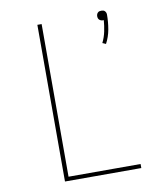

<svg xmlns="http://www.w3.org/2000/svg" viewBox="-84 -818 767 887"><g transform="rotate(-10 300.0 -374.0)"><path d="M446 -593 430 -600Q442 -624 447.5 -650.5Q453 -677 455 -703H451Q446 -703 442 -704.5Q438 -706 434.5 -709Q431 -712 429.5 -716.5Q428 -721 428 -726Q428 -730 429.5 -734.5Q431 -739 434.5 -742.5Q438 -746 442 -747Q446 -748 451 -748Q456 -748 460 -747Q464 -746 467.5 -742.5Q471 -739 472.5 -734.5Q474 -730 474 -726Q474 -691 468 -657Q462 -623 446 -593ZM149 0V-735H169V-19H507V0Z"/></g></svg>

Font: Iosevka Aile Thin
Style: Regular
Weight: 100
Designer: Belleve Invis
Foundry: Belleve Invis
Version: Version 31.1.0; ttfautohint (v1.8.4)